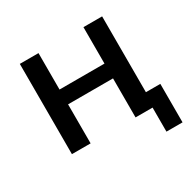

<svg xmlns="http://www.w3.org/2000/svg" viewBox="-140 -629 900 899"><g transform="rotate(-30 309.5 -179.0)"><path d="M512 130V0H420V-211H177V0H76V-488H177V-291H420V-488H521V-78H599V130Z"/></g></svg>

Font: Nunito Sans 12pt SemiBold
Style: Regular
Weight: 600
Designer: Vernon Adams
Foundry: Vernon Adams
Version: Version 3.101;gftools[0.9.27]